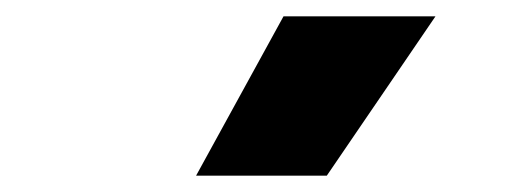

<svg xmlns="http://www.w3.org/2000/svg" viewBox="-20 -828 620 235"><path d="M220 -613 327 -808H513L380 -613Z"/></svg>

Font: Encode Sans SmCnd XBd
Style: Regular
Weight: 800
Width: 4
Designer: Multiple Designers
Foundry: Impallari Type
Version: Version 3.002; ttfautohint (v1.8.3) -l 8 -r 50 -G 200 -x 14 